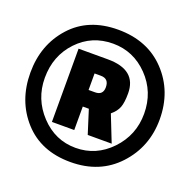

<svg xmlns="http://www.w3.org/2000/svg" viewBox="-116 -822 768 776"><g transform="rotate(20 268.0 -433.5)"><path d="M-10 -434Q-10 -554 64 -636Q138 -718 265 -718Q392 -718 469 -636.5Q546 -555 546 -434Q546 -316 468.5 -232.5Q391 -149 265 -149Q138 -149 64 -231Q-10 -313 -10 -434ZM52 -434Q52 -343 114.5 -276.5Q177 -210 265 -210Q353 -210 416 -276Q479 -342 479 -434Q479 -528 416 -593Q353 -658 265 -658Q174 -658 113 -593.5Q52 -529 52 -434ZM294 -276 262 -377H236V-276H140V-591H266Q390 -591 390 -489Q390 -450 382 -429Q374 -408 352 -390L397 -276ZM235 -519V-448H263Q297 -448 297 -482Q297 -519 262 -519Z"/></g></svg>

Font: TypoPRO Titillium Text
Style: 999 wt
Weight: 900
Designer: Accademia di Belle Arti di Urbino and others
Foundry: Accademia di Belle Arti di Urbino and others.
Version: Version 25.000